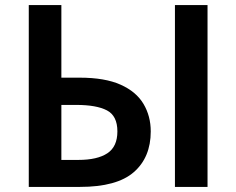

<svg xmlns="http://www.w3.org/2000/svg" viewBox="-20 -734 928 754"><path d="M93 0V-714H221V-429H293Q392 -429 453.5 -401.5Q515 -374 543.5 -326Q572 -278 572 -218Q572 -116 505.5 -58Q439 0 294 0ZM667 0V-714H795V0ZM288 -106Q362 -106 401.5 -132Q441 -158 441 -218Q441 -279 400 -300.5Q359 -322 279 -322H221V-106Z"/></svg>

Font: Noto Sans SemiBold
Style: Regular
Weight: 600
Designer: Monotype Design Team
Foundry: Monotype Imaging Inc.
Version: Version 2.007